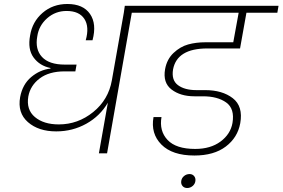

<svg xmlns="http://www.w3.org/2000/svg" viewBox="-20 -769 1417 963"><path d="M262 -110Q173 -110 120 -156.5Q67 -203 81 -282Q93 -346 136.5 -382.5Q180 -419 233 -425V-428Q179 -439 148.5 -480.5Q118 -522 131 -591Q142 -660 193.5 -704.5Q245 -749 318 -749Q397 -749 431.5 -699Q466 -649 444 -567H410Q429 -635 403 -674.5Q377 -714 314 -714Q258 -714 216.5 -677.5Q175 -641 167 -587Q155 -522 190.5 -483.5Q226 -445 305 -445H364L358 -411H304Q226 -411 179 -375.5Q132 -340 122 -285Q111 -219 155 -182Q199 -145 275 -145Q371 -145 447.5 -207Q524 -269 541 -366L601 -705L606 -740H798L792 -705H641L517 0H476L521 -254Q482 -187 413 -148.5Q344 -110 262 -110Z M728 -705 734 -740H1377L1371 -705H1216L1184 -526H1020Q868 -526 848 -421Q839 -367 872.5 -342Q906 -317 965 -317H1009Q1095 -317 1147.5 -276.5Q1200 -236 1185 -151Q1172 -79 1112.5 -34Q1053 11 955 11Q844 11 789.5 -44Q735 -99 750 -182H790Q778 -112 820.5 -67Q863 -22 959 -22Q1036 -22 1086 -59Q1136 -96 1146 -152Q1158 -224 1114.5 -255Q1071 -286 998 -286H955Q885 -286 840.5 -320Q796 -354 808 -422Q817 -472 850.5 -503.5Q884 -535 923.5 -546Q963 -557 1011 -557H1150L1177 -705ZM931 104Q945 104 953.5 114Q962 124 960 139Q958 154 946 164Q934 174 919 174Q904 174 895.5 164Q887 154 889 139Q891 124 903 114Q915 104 931 104Z"/></svg>

Font: Poppins ExtraLight
Style: Italic
Weight: 275
Italic angle: -10°
Designer: Ninad Kale (Devanagari), Jonny Pinhorn (Latin)
Foundry: Indian Type Foundry
Version: Version 3.200;PS 1.000;hotconv 16.6.54;makeotf.lib2.5.65590